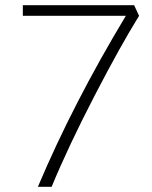

<svg xmlns="http://www.w3.org/2000/svg" viewBox="-20 -720 584 740"><path d="M465 -659H68V-700H497L516 -659Q445 -545 344 -350Q243 -155 179 0H126Q262 -322 465 -659Z"/></svg>

Font: KoHo Light
Style: Regular
Weight: 300
Version: Version 1.000; ttfautohint (v1.6)